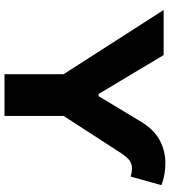

<svg xmlns="http://www.w3.org/2000/svg" viewBox="29 -784 755 853"><g transform="rotate(90 406.5 -357.5)"><path d="M224.6 -707 397.5 -418H407.2L522.5 -609.4Q556.2 -664.1 603 -689.5Q649.9 -714.8 705.1 -714.8Q755.9 -714.8 802.7 -697.3L764.6 -560.5Q742.7 -566.4 728.5 -566.4Q707.5 -566.4 692.4 -554.9Q677.2 -543.5 660.2 -517.6L495.1 -262.7V0H309.6V-262.7L24.4 -707Z"/></g></svg>

Font: Pretendard JP Black
Style: Regular
Weight: 900
Designer: Base glyphs from Inter by Rasmus Andersson; Hangeul glyphs from Noto Sans CJK(Source Han Sans) by Jang Soo-young and Kan
Foundry: Kil Hyung-jin
Version: Version 1.309